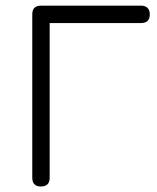

<svg xmlns="http://www.w3.org/2000/svg" viewBox="-20 -676 568 696"><path d="M128.5 0Q97 0 97 -31.5V-624Q97 -655.5 128.5 -655.5H491.5Q506.5 -655.5 514.8 -647.2Q523 -639 523 -624Q523 -592.5 491.5 -592.5H160V-31.5Q160 0 128.5 0Z"/></svg>

Font: Jura Light Medium
Style: Regular
Weight: 500
Version: Version 5.106